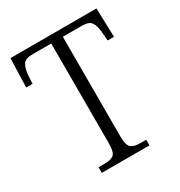

<svg xmlns="http://www.w3.org/2000/svg" viewBox="-169 -830 884 945"><g transform="rotate(-30 272.5 -357.0)"><path d="M135 0V-32H170Q205 -32 221.5 -45Q238 -58 238 -108V-676H131Q91 -676 78 -656Q65 -636 62 -599L59 -550H23L28 -714H517L522 -550H486L482 -599Q479 -636 466 -656Q453 -676 413 -676H304V-111Q304 -59 320.5 -45.5Q337 -32 371 -32H406V0Z"/></g></svg>

Font: Noto Serif Hebrew SemiCondensed Light
Style: Regular
Weight: 300
Width: 4
Designer: Monotype Design Team
Foundry: Monotype Imaging Inc.
Version: Version 2.004; ttfautohint (v1.8.4.7-5d5b)